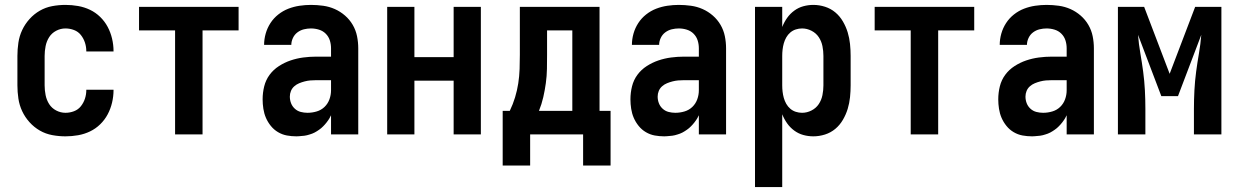

<svg xmlns="http://www.w3.org/2000/svg" viewBox="-20 -548 5040 783"><path d="M247 8Q220 8 193 3Q166 -2 142.5 -15.5Q119 -29 100.5 -49.5Q82 -70 70.5 -94.5Q59 -119 55 -146Q51 -173 51 -200V-320Q51 -347 55 -374Q59 -401 70.5 -425.5Q82 -450 100.5 -470.5Q119 -491 142.5 -504.5Q166 -518 193 -523Q220 -528 247 -528Q273 -528 298.5 -523.5Q324 -519 347 -508Q370 -497 388.5 -479Q407 -461 419 -438.5Q431 -416 437 -390.5Q443 -365 443 -340Q443 -339 443 -338.5Q443 -338 443 -338H332Q332 -338 332 -338.5Q332 -339 332 -339Q332 -357 326.5 -374Q321 -391 310 -405Q299 -419 282 -425.5Q265 -432 247 -432Q227 -432 209 -422.5Q191 -413 180.5 -396.5Q170 -380 166 -360Q162 -340 162 -320V-200Q162 -180 166 -160Q170 -140 180.5 -123.5Q191 -107 209 -97.5Q227 -88 247 -88Q265 -88 282 -94.5Q299 -101 310 -115Q321 -129 326.5 -146Q332 -163 332 -181Q332 -181 332 -181.5Q332 -182 332 -182H443Q443 -182 443 -181.5Q443 -181 443 -180Q443 -155 437 -129.5Q431 -104 419 -81.5Q407 -59 388.5 -41Q370 -23 347 -12Q324 -1 298.5 3.5Q273 8 247 8Z M694 0V-424H547V-520H953V-424H806V0Z M1189 8Q1169 8 1150 4.5Q1131 1 1114 -9Q1097 -19 1084.5 -34.5Q1072 -50 1064.5 -67.5Q1057 -85 1054 -104.5Q1051 -124 1051 -143Q1051 -170 1057.5 -196Q1064 -222 1079.5 -243Q1095 -264 1117.5 -278.5Q1140 -293 1165 -301.5Q1190 -310 1216.5 -313.5Q1243 -317 1269 -317H1330V-351Q1330 -368 1325 -383.5Q1320 -399 1308.5 -410.5Q1297 -422 1281 -427Q1265 -432 1248 -432Q1234 -432 1219.5 -428.5Q1205 -425 1193 -416Q1181 -407 1174.5 -393Q1168 -379 1168 -365H1057Q1057 -388 1063.5 -411Q1070 -434 1083 -454Q1096 -474 1115 -489Q1134 -504 1156 -512.5Q1178 -521 1201.5 -524.5Q1225 -528 1248 -528Q1273 -528 1298 -524.5Q1323 -521 1345.5 -511Q1368 -501 1387 -484.5Q1406 -468 1418.5 -446.5Q1431 -425 1436 -400.5Q1441 -376 1441 -351V0H1330V-78Q1325 -68 1323.5 -65.5Q1322 -63 1319 -58.5Q1316 -54 1312.5 -49.5Q1309 -45 1305.5 -41Q1302 -37 1298 -33Q1294 -29 1290 -25.5Q1286 -22 1281.5 -19Q1277 -16 1272.5 -13Q1268 -10 1263 -7.5Q1258 -5 1253 -3Q1248 -1 1242.5 0.5Q1237 2 1232 3.5Q1227 5 1221.5 5.5Q1216 6 1210.5 6.5Q1205 7 1199.5 7.5Q1194 8 1189 8ZM1234 -88Q1253 -88 1271.5 -93.5Q1290 -99 1303.5 -112Q1317 -125 1323.5 -143Q1330 -161 1330 -180V-221H1269Q1257 -221 1245.5 -220Q1234 -219 1222.5 -216Q1211 -213 1200 -208.5Q1189 -204 1180 -196Q1171 -188 1166.5 -177Q1162 -166 1162 -154Q1162 -140 1167 -127Q1172 -114 1182.5 -104.5Q1193 -95 1206.5 -91.5Q1220 -88 1234 -88Z M1559 0V-520H1670V-315H1830V-520H1941V0H1830V-219H1670V0Z M2030 127V-96H2059Q2072 -123 2080.5 -151Q2089 -179 2093.5 -208Q2098 -237 2099 -266.5Q2100 -296 2100 -325V-520H2425V-96H2470V127H2358V0H2142V127ZM2314 -96V-424H2211V-325Q2211 -296 2210.5 -267Q2210 -238 2206 -209Q2202 -180 2195.5 -151.5Q2189 -123 2178 -96Z M2689 8Q2669 8 2650 4.5Q2631 1 2614 -9Q2597 -19 2584.5 -34.5Q2572 -50 2564.5 -67.5Q2557 -85 2554 -104.5Q2551 -124 2551 -143Q2551 -170 2557.5 -196Q2564 -222 2579.5 -243Q2595 -264 2617.5 -278.5Q2640 -293 2665 -301.5Q2690 -310 2716.5 -313.5Q2743 -317 2769 -317H2830V-351Q2830 -368 2825 -383.5Q2820 -399 2808.5 -410.5Q2797 -422 2781 -427Q2765 -432 2748 -432Q2734 -432 2719.5 -428.5Q2705 -425 2693 -416Q2681 -407 2674.5 -393Q2668 -379 2668 -365H2557Q2557 -388 2563.5 -411Q2570 -434 2583 -454Q2596 -474 2615 -489Q2634 -504 2656 -512.5Q2678 -521 2701.5 -524.5Q2725 -528 2748 -528Q2773 -528 2798 -524.5Q2823 -521 2845.5 -511Q2868 -501 2887 -484.5Q2906 -468 2918.5 -446.5Q2931 -425 2936 -400.5Q2941 -376 2941 -351V0H2830V-78Q2825 -68 2823.5 -65.5Q2822 -63 2819 -58.5Q2816 -54 2812.5 -49.5Q2809 -45 2805.5 -41Q2802 -37 2798 -33Q2794 -29 2790 -25.5Q2786 -22 2781.5 -19Q2777 -16 2772.5 -13Q2768 -10 2763 -7.5Q2758 -5 2753 -3Q2748 -1 2742.5 0.5Q2737 2 2732 3.5Q2727 5 2721.5 5.5Q2716 6 2710.5 6.5Q2705 7 2699.5 7.5Q2694 8 2689 8ZM2734 -88Q2753 -88 2771.5 -93.5Q2790 -99 2803.5 -112Q2817 -125 2823.5 -143Q2830 -161 2830 -180V-221H2769Q2757 -221 2745.5 -220Q2734 -219 2722.5 -216Q2711 -213 2700 -208.5Q2689 -204 2680 -196Q2671 -188 2666.5 -177Q2662 -166 2662 -154Q2662 -140 2667 -127Q2672 -114 2682.5 -104.5Q2693 -95 2706.5 -91.5Q2720 -88 2734 -88Z M3059 215V-520H3170V-438Q3178 -458 3190 -475Q3202 -492 3219 -504.5Q3236 -517 3256 -522.5Q3276 -528 3297 -528Q3321 -528 3344.5 -520.5Q3368 -513 3386.5 -497.5Q3405 -482 3417.5 -460.5Q3430 -439 3437 -416Q3444 -393 3446.5 -368.5Q3449 -344 3449 -320V-200Q3449 -176 3446.5 -151.5Q3444 -127 3437 -104Q3430 -81 3417.5 -59.5Q3405 -38 3386.5 -22.5Q3368 -7 3344.5 0.5Q3321 8 3297 8Q3276 8 3256 2.5Q3236 -3 3219 -15.5Q3202 -28 3190 -45Q3178 -62 3170 -82V215ZM3251 -88Q3271 -88 3289.5 -97.5Q3308 -107 3319 -123.5Q3330 -140 3334 -160Q3338 -180 3338 -200V-320Q3338 -340 3334 -360Q3330 -380 3319 -396.5Q3308 -413 3289.5 -422.5Q3271 -432 3251 -432Q3238 -432 3225.5 -428Q3213 -424 3203 -415.5Q3193 -407 3186.5 -395.5Q3180 -384 3176.5 -371.5Q3173 -359 3171.5 -346Q3170 -333 3170 -320V-200Q3170 -187 3171.5 -174Q3173 -161 3176.5 -148.5Q3180 -136 3186.5 -124.5Q3193 -113 3203 -104.5Q3213 -96 3225.5 -92Q3238 -88 3251 -88Z M3694 0V-424H3547V-520H3953V-424H3806V0Z M4189 8Q4169 8 4150 4.5Q4131 1 4114 -9Q4097 -19 4084.5 -34.5Q4072 -50 4064.5 -67.5Q4057 -85 4054 -104.5Q4051 -124 4051 -143Q4051 -170 4057.5 -196Q4064 -222 4079.5 -243Q4095 -264 4117.5 -278.5Q4140 -293 4165 -301.5Q4190 -310 4216.5 -313.5Q4243 -317 4269 -317H4330V-351Q4330 -368 4325 -383.5Q4320 -399 4308.5 -410.5Q4297 -422 4281 -427Q4265 -432 4248 -432Q4234 -432 4219.5 -428.5Q4205 -425 4193 -416Q4181 -407 4174.5 -393Q4168 -379 4168 -365H4057Q4057 -388 4063.5 -411Q4070 -434 4083 -454Q4096 -474 4115 -489Q4134 -504 4156 -512.5Q4178 -521 4201.5 -524.5Q4225 -528 4248 -528Q4273 -528 4298 -524.5Q4323 -521 4345.5 -511Q4368 -501 4387 -484.5Q4406 -468 4418.5 -446.5Q4431 -425 4436 -400.5Q4441 -376 4441 -351V0H4330V-78Q4325 -68 4323.5 -65.5Q4322 -63 4319 -58.5Q4316 -54 4312.5 -49.5Q4309 -45 4305.5 -41Q4302 -37 4298 -33Q4294 -29 4290 -25.5Q4286 -22 4281.5 -19Q4277 -16 4272.5 -13Q4268 -10 4263 -7.5Q4258 -5 4253 -3Q4248 -1 4242.5 0.5Q4237 2 4232 3.5Q4227 5 4221.5 5.5Q4216 6 4210.5 6.5Q4205 7 4199.5 7.5Q4194 8 4189 8ZM4234 -88Q4253 -88 4271.5 -93.5Q4290 -99 4303.5 -112Q4317 -125 4323.5 -143Q4330 -161 4330 -180V-221H4269Q4257 -221 4245.5 -220Q4234 -219 4222.5 -216Q4211 -213 4200 -208.5Q4189 -204 4180 -196Q4171 -188 4166.5 -177Q4162 -166 4162 -154Q4162 -140 4167 -127Q4172 -114 4182.5 -104.5Q4193 -95 4206.5 -91.5Q4220 -88 4234 -88Z M4539 0V-520H4646L4750 -247L4854 -520H4961V0H4849V-104Q4849 -142 4851 -180Q4853 -218 4858 -255.5Q4863 -293 4869.5 -330.5Q4876 -368 4879 -406L4784 -156H4716L4621 -406Q4624 -368 4630.5 -330.5Q4637 -293 4642 -255.5Q4647 -218 4649 -180Q4651 -142 4651 -104V0Z"/></svg>

Font: Iosevka SS08 Regular
Style: Bold
Weight: 700
Monospace: yes
Designer: Belleve Invis
Foundry: Belleve Invis
Version: Version 16.3.4; ttfautohint (v1.8.4)